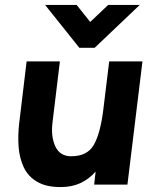

<svg xmlns="http://www.w3.org/2000/svg" viewBox="-20 -749 609 779"><path d="M302 -555 163 -729H291L346 -660L419 -729H547L364 -555ZM193 -252Q186 -195 204.5 -155Q223 -115 269 -115Q334 -115 360.5 -161Q387 -207 399 -303L423 -500H558L497 0H362L368 -53Q342 -23 307 -6.5Q272 10 226 10Q167 10 130.5 -11.5Q94 -33 76.5 -70Q59 -107 55.5 -153.5Q52 -200 58 -250L88 -500H223Z"/></svg>

Font: Haskoy ExtraBold
Style: Italic
Weight: 800
Designer: Ertekin Erdin
Foundry: Ertekin Erdin
Version: Version 2.000; ttfautohint (v1.8.4.7-5d5b)